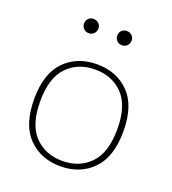

<svg xmlns="http://www.w3.org/2000/svg" viewBox="-126 -771 781 873"><g transform="rotate(20 264.0 -335.0)"><path d="M264.2 -462.4Q346.7 -462.4 398.7 -408.7Q450.7 -355 450.7 -241.7Q450.7 -128.4 398.7 -74.5Q346.7 -20.5 264.2 -20.5Q181.6 -20.5 129.6 -74.5Q77.6 -128.4 77.6 -241.7Q77.6 -355 129.6 -408.7Q181.6 -462.4 264.2 -462.4ZM264.2 -487.8Q168.9 -487.8 108.6 -426.8Q48.3 -365.7 48.3 -241.7Q48.3 -117.7 108.6 -56.2Q168.9 5.4 264.2 5.4Q359.4 5.4 419.7 -56.2Q480 -117.7 480 -241.7Q480 -365.7 419.7 -426.8Q359.4 -487.8 264.2 -487.8ZM144 -642.1Q144 -627.9 153.6 -617.7Q163.1 -607.4 178.2 -607.4Q193.8 -607.4 203.6 -617.7Q213.4 -627.9 213.4 -642.1Q213.4 -656.2 203.6 -666.3Q193.8 -676.3 178.2 -676.3Q163.1 -676.3 153.6 -666.3Q144 -656.2 144 -642.1ZM304.7 -642.1Q304.7 -627.9 314.2 -617.7Q323.7 -607.4 338.9 -607.4Q354.5 -607.4 364.3 -617.7Q374 -627.9 374 -642.1Q374 -656.2 364.3 -666.3Q354.5 -676.3 338.9 -676.3Q323.7 -676.3 314.2 -666.3Q304.7 -656.2 304.7 -642.1Z"/></g></svg>

Font: Estedad-FD VF
Style: Regular
Weight: 100
Designer: Amin Abedi
Version: Version 7.3